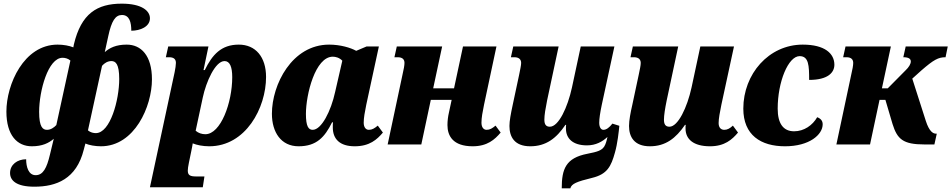

<svg xmlns="http://www.w3.org/2000/svg" viewBox="-20 -790 5203 1050"><path d="M168 231C288 231 398 189 438 29L447 -5C468 4 500 10 532 10C716 10 811 -208 811 -356C811 -487 751 -546 673 -546C614 -546 579 -528 553 -505L572 -592C590 -676 611 -708 647 -708C689 -708 698 -666 698 -622C747 -622 800 -644 800 -690C800 -731 755 -770 646 -770C511 -770 424 -716 384 -547L381 -531C359 -540 327 -546 295 -546C110 -546 15 -328 15 -180C15 -49 75 10 154 10C212 10 247 -8 274 -31L253 56C236 128 216 168 175 168C136 168 123 123 123 81C75 81 35 110 35 156C35 197 69 231 168 231ZM237 -80C214 -80 194 -95 194 -178C194 -293 243 -474 322 -474C334 -474 351 -471 365 -459L288 -106C275 -92 257 -80 237 -80ZM504 -62C492 -62 475 -65 461 -77L538 -430C551 -445 569 -456 589 -456C612 -456 632 -441 632 -358C632 -243 583 -62 504 -62Z M800 234H1089L1098 175H1053C1019 175 1007 168 1007 143C1007 133 1009 120 1013 100L1026 37C1029 21 1033 4 1034 -6C1055 3 1089 10 1124 10C1324 10 1435 -200 1435 -369C1435 -478 1378 -546 1286 -546C1190 -546 1141 -491 1100 -407H1093L1120 -536H900L887 -477H905C932 -477 942 -465 942 -446C942 -434 939 -415 935 -395ZM1103 -56C1084 -56 1065 -62 1050 -75L1089 -257C1107 -342 1157 -456 1208 -456C1237 -456 1250 -424 1250 -368C1250 -228 1187 -56 1103 -56Z M1613 10C1711 10 1756 -40 1796 -121H1801C1800 -113 1800 -105 1800 -93C1800 -30 1838 10 1920 10C2001 10 2042 -27 2074 -65L2046 -103C2028 -88 2015 -80 1997 -80C1980 -80 1969 -95 1969 -119C1969 -145 1975 -178 1983 -217L2052 -536H1985L1928 -512C1898 -529 1841 -546 1780 -546C1577 -546 1467 -328 1467 -168C1467 -67 1517 10 1613 10ZM1690 -80C1667 -80 1653 -99 1653 -167C1653 -273 1704 -480 1800 -480C1815 -480 1836 -475 1852 -458L1813 -288C1790 -182 1738 -80 1690 -80Z M2565 10C2645 10 2686 -27 2718 -65L2690 -103C2672 -88 2659 -80 2641 -80C2624 -80 2613 -95 2613 -119C2613 -146 2619 -178 2627 -217L2695 -536H2512L2463 -307H2349L2398 -536H2150L2137 -477H2155C2182 -477 2192 -464 2192 -446C2192 -433 2188 -411 2181 -381L2100 0H2284L2336 -244H2450L2435 -174C2430 -153 2427 -128 2427 -106C2427 -47 2457 10 2565 10Z M2880 10C2966 10 3023 -34 3072 -107H3076C3075 -102 3075 -97 3075 -87C3075 -33 3112 5 3190 5C3238 5 3274 -15 3302 -41C3298 -22 3293 -2 3284 12C3269 33 3249 40 3192 51C3074 74 3052 134 3052 240H3099C3105 215 3135 203 3217 183C3301 163 3322 120 3343 44C3357 -4 3364 -71 3367 -102L3329 -114C3313 -93 3296 -80 3280 -80C3266 -80 3257 -95 3257 -119C3257 -141 3262 -174 3271 -217L3340 -536H3156L3108 -312C3084 -202 3035 -97 2987 -97C2964 -97 2957 -112 2957 -136C2957 -161 2963 -196 2972 -241L3035 -536H2787L2774 -477H2793C2819 -477 2830 -464 2830 -446C2830 -433 2825 -411 2819 -381L2784 -217C2773 -166 2766 -128 2766 -101C2766 -42 2793 10 2880 10Z M3534 10C3620 10 3676 -34 3726 -107H3730C3729 -102 3729 -97 3729 -87C3729 -29 3772 10 3863 10C3943 10 3984 -27 4016 -65L3988 -103C3972 -88 3958 -80 3941 -80C3921 -80 3910 -94 3910 -117C3910 -142 3917 -177 3925 -217L3994 -536H3810L3762 -312C3738 -202 3688 -97 3641 -97C3618 -97 3611 -112 3611 -136C3611 -159 3617 -197 3626 -241L3689 -536H3441L3428 -477H3447C3473 -477 3484 -464 3484 -446C3484 -431 3479 -411 3473 -381L3438 -217C3428 -174 3420 -131 3420 -101C3420 -42 3448 10 3534 10Z M4273 10C4407 10 4479 -54 4479 -110C4479 -128 4470 -141 4449 -149C4424 -105 4377 -72 4323 -72C4263 -72 4233 -115 4233 -196C4233 -343 4291 -483 4353 -483C4403 -483 4405 -431 4405 -353C4509 -353 4543 -394 4543 -436C4543 -497 4491 -546 4370 -546C4184 -546 4045 -385 4045 -196C4045 -51 4141 10 4273 10Z M4554 0H4738L4790 -244H4822L4861 -112C4887 -29 4918 0 5036 0H5090L5103 -59H5099C5083 -59 5062 -70 5043 -129L4969 -360L5019 -405C5086 -463 5111 -477 5151 -477L5163 -536H4933L4920 -477C4948 -477 4961 -469 4961 -454C4961 -440 4950 -422 4933 -406L4835 -307H4803L4852 -536H4604L4591 -477H4609C4636 -477 4646 -464 4646 -446C4646 -432 4642 -411 4635 -381Z"/></svg>

Font: Noto Serif SemiCondensed Black
Style: Italic
Weight: 900
Width: 4
Italic angle: -12°
Designer: Monotype Design Team
Foundry: Monotype Imaging Inc.
Version: Version 2.014